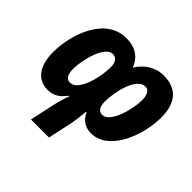

<svg xmlns="http://www.w3.org/2000/svg" viewBox="-180 -765 1182 1182"><g transform="rotate(45 410.5 -174.0)"><path d="M617 -559C543 -559 486 -519 447 -458C422 -527 366 -559 292 -559C107 -559 33 -330 33 -178C33 -53 89 10 173 10C231 10 262 -19 293 -59H297C284 -26 273 12 264 53L230 211H387L421 52C428 18 434 -30 436 -63H440C462 -18 495 10 551 10C707 10 789 -211 789 -365C789 -496 726 -559 617 -559ZM585 -431C614 -431 630 -404 630 -356C630 -278 588 -119 520 -119C490 -119 473 -142 473 -189C473 -276 510 -431 585 -431ZM301 -431C333 -431 350 -406 350 -364C350 -275 312 -119 239 -119C209 -119 193 -144 193 -193C193 -278 236 -431 301 -431Z"/></g></svg>

Font: Noto Sans SemiCondensed ExtraBold
Style: Italic
Weight: 800
Width: 4
Italic angle: -12°
Designer: Monotype Design Team
Foundry: Monotype Imaging Inc.
Version: Version 2.013